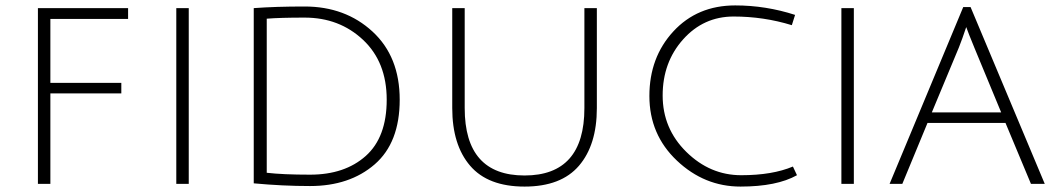

<svg xmlns="http://www.w3.org/2000/svg" viewBox="-20 -679 3890 709"><path d="M120 0V-649H453V-609H166V-373H428V-334H166V0Z M631 0V-649H677V0Z M1125 -34Q1253 -34 1330.5 -103Q1408 -172 1408 -311Q1408 -450 1320.5 -532Q1233 -614 1105 -614Q1014 -614 965 -610V-41Q1025 -34 1125 -34ZM1105 -655Q1255 -655 1355.5 -562.5Q1456 -470 1456 -311Q1456 -152 1363.5 -72Q1271 8 1125 8Q1024 8 917 -2V-649Q997 -655 1105 -655Z M1650 -280V-649H1696V-280Q1696 -31 1917 -31Q2138 -31 2138 -280V-649H2184V-280Q2184 -144 2118 -67Q2052 10 1917 10Q1782 10 1716 -67Q1650 -144 1650 -280Z M2923 -32Q2848 10 2714.5 10Q2581 10 2479.5 -86Q2378 -182 2378 -324.5Q2378 -467 2466.5 -563Q2555 -659 2695 -659Q2808 -659 2916 -624L2904 -586Q2800 -618 2689 -618Q2578 -618 2502.5 -533.5Q2427 -449 2427 -326.5Q2427 -204 2514.5 -118Q2602 -32 2717 -32Q2832 -32 2908 -64Z M3087 0V-649H3133V0Z M3405 -225 3312 0H3265L3537 -653H3564L3838 0H3787L3693 -225ZM3548 -579Q3533 -534 3521 -504L3421 -264H3677L3578 -503Q3555 -559 3548 -579Z"/></svg>

Font: Julius Sans One
Style: Regular
Weight: 400
Designer: Luciano Vergara
Foundry: LatinoType
Version: Version 1.001